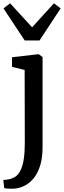

<svg xmlns="http://www.w3.org/2000/svg" viewBox="-30 -894 386 1157"><path d="M54 243Q46.5 243.5 34 243.2Q21.5 243 10.2 242Q-1 241 -4.5 239L-10 190.5Q-2.5 190.5 12.5 188.5Q27.5 186.5 44.5 180Q73 169.5 89.5 140.5Q106 111.5 112.8 67.8Q119.5 24 119.5 -31L118.5 -472.5L42.5 -491V-549L201.5 -567.5H203.5L226.5 -550V-7Q226.5 55 212.8 101Q199 147 174.8 177.8Q150.5 208.5 119.5 224.5Q88.5 240.5 54 243ZM119 -650 -9 -843.5 31 -874 163.5 -729.5 295 -874 335.5 -843.5 208 -650Z"/></svg>

Font: Merriweather Medium
Style: Regular
Weight: 500
Version: Version 2.100